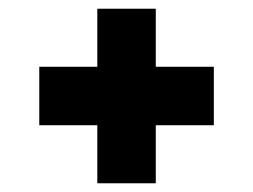

<svg xmlns="http://www.w3.org/2000/svg" viewBox="-20 -473 580 440"><path d="M203 -186H70V-320H203V-453H337V-320H470V-186H337V-53H203Z"/></svg>

Font: Saira Stencil
Style: Regular
Weight: 400
Designer: Hector Gatti with collaboration of the Omnibus-Type team
Foundry: Omnibus-Type
Version: Version 1.003